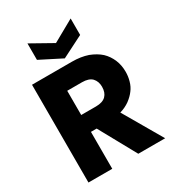

<svg xmlns="http://www.w3.org/2000/svg" viewBox="-218 -1066 1089 1194"><g transform="rotate(-30 326.0 -469.5)"><path d="M433.1 -474.1Q433.1 -512.7 410.2 -537.1Q387.2 -560.1 338.9 -560.1H232.9V-386.2H338.9Q387.2 -386.2 410.2 -409.2Q433.1 -432.1 433.1 -474.1ZM62 0V-702.1H349.1Q411.6 -702.1 461.9 -685.1Q510.7 -666.5 543 -637.2Q573.7 -607.9 590.8 -566.9Q606.9 -528.3 606.9 -481Q606.9 -448.2 598.1 -417Q588.9 -383.3 569.8 -358.9Q551.3 -333.5 521 -311Q490.2 -289.1 451.2 -277.8L612.8 0H419.9L273.9 -265.1H232.9V0ZM166 -820.8V-939L320.8 -852.1L476.1 -939V-820.8L320.8 -742.2Z"/></g></svg>

Font: PoppinsZ
Style: Bold
Weight: 700
Designer: Ninad Kale (Devanagari), Jonny Pinhorn (Latin)
Foundry: Indian Type Foundry
Version: Version 3.002;FEAKit 1.0